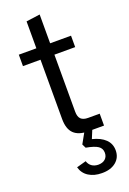

<svg xmlns="http://www.w3.org/2000/svg" viewBox="-175 -752 708 1052"><g transform="rotate(-20 179.5 -226.0)"><path d="M123 -112.7V-458.1H20.6V-524.7H123V-681.6L203.3 -692.6V-524.7H325.1V-458.1H204V-125.9Q204 -95.9 217.6 -82.6Q231.1 -69.4 259.4 -69.4H326.6V0H234.7Q178.6 0 150.8 -27.2Q123 -54.4 123 -112.7ZM109.7 164.4 165.3 149Q171.3 168.3 186.2 179.2Q201.1 190.1 223.6 190.9Q250.3 190.9 265.1 177.4Q280 163.9 280 141.3Q280 115.9 259.8 102.1Q239.6 88.3 190.4 79.4L179.3 56.7L218.6 -13.7H263.7L238.6 46.9Q287.7 59 314.1 84.7Q340.4 110.4 340.4 149Q340.4 191.3 309.4 216.5Q278.3 241.7 227 241Q182.6 241 151.1 221.1Q119.7 201.3 109.7 164.4Z"/></g></svg>

Font: Mona Sans VF XLt
Style: Regular
Weight: 200
Designer: Deni Anggara
Foundry: GitHub
Version: Version 2.000;Glyphs 3.2.3 (3260)